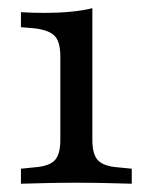

<svg xmlns="http://www.w3.org/2000/svg" viewBox="-20 -444 361 464"><path d="M125.8 -206.5V-307.3Q125.8 -343.5 111.7 -357.7Q97.6 -371.8 61.3 -375.8L30.6 -378.2V-414.5Q45.2 -413.7 58.5 -413.3Q71.8 -412.9 87.1 -412.9Q121.8 -412.9 151.2 -415.7Q180.6 -418.5 203.2 -424.2V-414.5V-206.5ZM164.5 -2.4Q124.2 -2.4 93.1 -1.6Q62.1 -0.8 30.6 0V-36.3L62.1 -39.5Q97.6 -41.9 111.7 -56Q125.8 -70.2 125.8 -105.6V-206.5H203.2V-105.6Q203.2 -70.2 217.3 -56Q231.5 -41.9 266.1 -39.5L298.4 -36.3V0Q266.9 -0.8 235.9 -1.6Q204.8 -2.4 164.5 -2.4Z"/></svg>

Font: Playfair 9pt
Style: Regular
Weight: 400
Designer: Claus Eggers Sørensen
Foundry: Claus Eggers Sørensen
Version: Version 2.203